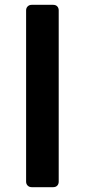

<svg xmlns="http://www.w3.org/2000/svg" viewBox="-20 -770 351 795"><path d="M111.1 5Q101.1 5 94.6 -1.5Q88.1 -8 88.1 -18V-727Q88.1 -737 94.6 -743.5Q101.1 -750 111.1 -750H200.1Q211.1 -750 217.1 -743.5Q223.1 -737 223.1 -727V-18Q223.1 -8 217.1 -1.5Q211.1 5 200.1 5Z"/></svg>

Font: Rubik Light
Style: Italic
Weight: 300
Italic angle: -12°
Designer: Hubert and Fischer
Foundry: Hubert and Fischer
Version: Version 2.300;gftools[0.9.30]